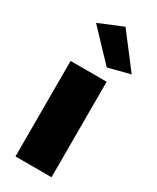

<svg xmlns="http://www.w3.org/2000/svg" viewBox="-200 -838 730 895"><g transform="rotate(30 165.0 -390.0)"><path d="M52 0V-514H246V0ZM213 -572 66 -727 194 -780 330 -602Z"/></g></svg>

Font: Special Gothic Expanded One
Style: Regular
Weight: 400
Designer: Alistair McCready
Foundry: Monolith
Version: Version 1.010; ttfautohint (v1.8.4.7-5d5b)